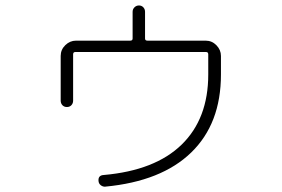

<svg xmlns="http://www.w3.org/2000/svg" viewBox="-20 -654 1040 709"><path d="M204.1 -282.2V-447.3Q204.1 -470.7 221.2 -487.3Q238.3 -503.9 260.7 -503.9H460.9Q469.7 -503.9 469.7 -511.7V-610.4Q469.7 -620.1 476.6 -627Q483.4 -633.8 493.2 -633.8Q502.9 -633.8 509.3 -627Q515.6 -620.1 515.6 -610.4V-511.7Q515.6 -503.9 524.4 -503.9H739.3Q762.7 -503.9 779.3 -486.8Q795.9 -469.7 795.9 -447.3V-378.9Q795.9 -197.3 686 -90.8Q576.2 15.6 369.1 35.2Q360.4 36.1 352.5 30.3Q344.7 24.4 343.8 14.6Q341.8 -6.8 363.3 -7.8Q552.7 -24.4 650.9 -120.1Q749 -215.8 749 -378.9V-453.1Q749 -461.9 741.2 -461.9H257.8Q250 -461.9 250 -453.1V-282.2Q250 -272.5 243.7 -265.6Q237.3 -258.8 227.1 -258.8Q216.8 -258.8 210.4 -265.6Q204.1 -272.5 204.1 -282.2Z"/></svg>

Font: Rounded-X Mgen+ 1mn light
Style: Regular
Weight: 200
Designer: [Source Han Sans]
Ryoko NISHIZUKA  (kana & ideographs); Paul D. Hunt (Latin, Greek & Cyrillic); Wenlong ZHANG  (bopomofo
Version: Version 1.059.20150602